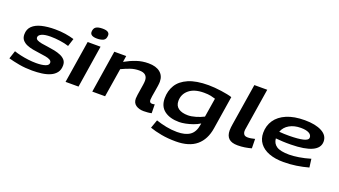

<svg xmlns="http://www.w3.org/2000/svg" viewBox="-77 -1421 4071 2308"><g transform="rotate(20 1958.5 -267.0)"><path d="M-3 -35 31 -138Q66 -126 114.5 -115Q163 -104 215.5 -97.5Q268 -91 317 -91Q389 -91 432.5 -105.5Q476 -120 476 -151Q476 -174 454 -186.5Q432 -199 395.5 -205.5Q359 -212 315.5 -217.5Q272 -223 228 -231Q184 -239 148 -254.5Q112 -270 89.5 -297Q67 -324 67 -368Q67 -434 109 -474.5Q151 -515 225 -533Q299 -551 395 -551Q466 -551 527.5 -541.5Q589 -532 641 -516L609 -416Q561 -432 496.5 -441Q432 -450 375 -450Q300 -450 261.5 -432Q223 -414 223 -386Q223 -365 245 -353.5Q267 -342 303.5 -335.5Q340 -329 384 -323.5Q428 -318 471.5 -309Q515 -300 551.5 -284.5Q588 -269 610.5 -243Q633 -217 633 -175Q633 -119 605.5 -83Q578 -47 531.5 -26.5Q485 -6 426 2Q367 10 303 10Q214 10 138 -3.5Q62 -17 -3 -35Z M929 -754Q976 -754 997 -740Q1018 -726 1018 -700Q1017 -649 984.5 -633.5Q952 -618 905 -618Q816 -618 816 -672Q817 -717 844.5 -735.5Q872 -754 929 -754ZM728 0 814 -541H979L894 0Z M1155 -541H1307L1295 -462Q1366 -502 1438 -526.5Q1510 -551 1591 -551Q1687 -551 1740 -508Q1793 -465 1793 -389Q1793 -368 1788 -333.5Q1783 -299 1776.5 -262Q1770 -225 1765 -193.5Q1760 -162 1760 -146Q1760 -108 1795 -108Q1813 -108 1828 -113L1830 0Q1810 5 1782 7.5Q1754 10 1730 10Q1670 10 1630 -17.5Q1590 -45 1590 -101Q1590 -118 1594.5 -149Q1599 -180 1605 -216Q1611 -252 1616 -285.5Q1621 -319 1621 -340Q1621 -384 1595.5 -408Q1570 -432 1514 -432Q1456 -432 1403 -413.5Q1350 -395 1293 -368L1234 0H1070Z M1882 166 1920 59Q1982 80 2052 94Q2122 108 2192 108Q2297 108 2355.5 67Q2414 26 2429 -70L2432 -88Q2394 -64 2347 -47.5Q2300 -31 2254.5 -22Q2209 -13 2175 -13Q2056 -13 1985.5 -66Q1915 -119 1915 -224Q1915 -318 1960 -392Q2005 -466 2103 -508.5Q2201 -551 2359 -551Q2395 -551 2438 -547.5Q2481 -544 2524 -538Q2567 -532 2603.5 -524.5Q2640 -517 2663 -509L2596 -86Q2573 62 2479.5 141Q2386 220 2216 220Q2116 220 2031.5 204.5Q1947 189 1882 166ZM2485 -424Q2461 -432 2426 -439.5Q2391 -447 2338 -447Q2215 -447 2148 -391.5Q2081 -336 2081 -249Q2081 -187 2125 -156Q2169 -125 2247 -125Q2289 -125 2344.5 -141Q2400 -157 2446 -181Z M2874 -740H3039L2956 -217Q2954 -209 2953 -199Q2952 -189 2952 -177Q2952 -155 2965.5 -138Q2979 -121 3014 -121Q3036 -121 3056.5 -125Q3077 -129 3104 -135L3106 -15Q3066 -4 3022.5 3Q2979 10 2931 10Q2854 10 2817.5 -24.5Q2781 -59 2781 -128Q2781 -147 2783.5 -167.5Q2786 -188 2789 -207Z M3835 -35Q3760 -14 3680 -2Q3600 10 3518 10Q3410 10 3332 -19.5Q3254 -49 3212 -105Q3170 -161 3170 -238Q3170 -330 3218 -400.5Q3266 -471 3360 -511Q3454 -551 3591 -551Q3727 -551 3808 -508Q3889 -465 3889 -386Q3889 -304 3798 -262Q3707 -220 3531 -218Q3474 -217 3425 -219.5Q3376 -222 3336 -226Q3341 -162 3390.5 -129.5Q3440 -97 3553 -97Q3602 -97 3673 -108Q3744 -119 3821 -142ZM3577 -448Q3492 -448 3431 -413Q3370 -378 3347 -315Q3376 -312 3408.5 -311Q3441 -310 3476 -310Q3591 -311 3653.5 -326Q3716 -341 3716 -374Q3716 -410 3679.5 -429Q3643 -448 3577 -448Z"/></g></svg>

Font: Georama Extra Expanded SemiBold
Style: Italic
Weight: 600
Width: 8
Italic angle: -9°
Designer: Jean-Baptiste Levee
Foundry: Production Type
Version: Version 1.000